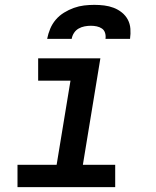

<svg xmlns="http://www.w3.org/2000/svg" viewBox="-20 -770 640 790"><path d="M52 0V-92H213L270 -438H137V-530H393L321 -92H454V0ZM174 -610Q178 -631 186.5 -651.5Q195 -672 209.5 -689Q224 -706 243.5 -718Q263 -730 284 -737.5Q305 -745 326 -747.5Q347 -750 368 -750Q389 -750 409 -747.5Q429 -745 447.5 -738Q466 -731 481.5 -718.5Q497 -706 506 -689Q515 -672 516.5 -651.5Q518 -631 515 -610H414Q416 -622 412.5 -634Q409 -646 399.5 -652.5Q390 -659 378 -661.5Q366 -664 354 -664Q341 -664 328 -661.5Q315 -659 303.5 -652.5Q292 -646 284.5 -634.5Q277 -623 275 -610Z"/></svg>

Font: Iosevka Curly Slab SmBdExObl
Style: Regular
Weight: 600
Width: 7
Italic angle: -9°
Monospace: yes
Designer: Belleve Invis
Foundry: Belleve Invis
Version: Version 11.1.0; ttfautohint (v1.8.3)